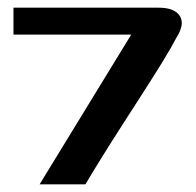

<svg xmlns="http://www.w3.org/2000/svg" viewBox="-20 -479 509 499"><path d="M83 0 321 -389H15V-459H393Q433 -459 447 -438Q461 -417 439 -382Q425 -355 402.5 -318.5Q380 -282 353 -240Q326 -198 298 -154.5Q270 -111 245.5 -71.5Q221 -32 202 0Z"/></svg>

Font: Genos SemiBold
Style: Regular
Weight: 600
Designer: Robert E. Leuschke
Foundry: Robert E. Leuschke
Version: Version 1.010